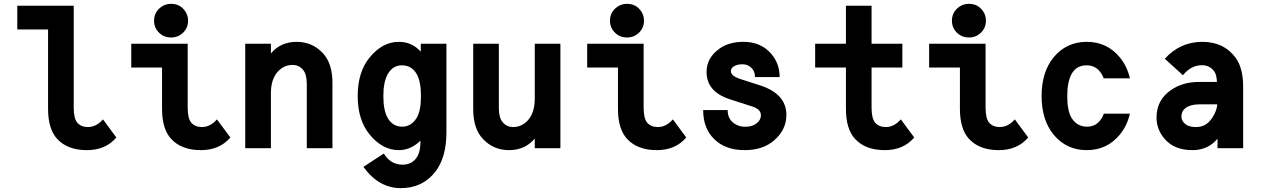

<svg xmlns="http://www.w3.org/2000/svg" viewBox="-20 -762 6485 987"><path d="M578.1 -55.2Q522.9 9.8 426.8 9.8Q327.6 9.8 274.4 -47.4Q227.1 -98.1 227.1 -202.6V-610.4H68.8V-732.4H358.9V-210.4Q358.9 -153.3 377 -131.8Q396.5 -108.9 432.1 -108.9Q475.1 -108.9 509.3 -148.4Z M1164.1 -55.2Q1108.9 9.8 1012.7 9.8Q913.6 9.8 860.4 -47.4Q813 -98.1 813 -202.6V-415H654.8V-537.1H944.8V-210.4Q944.8 -153.3 962.9 -131.8Q982.4 -108.9 1018.1 -108.9Q1061 -108.9 1095.2 -148.4ZM859.4 -742.2Q897.5 -742.2 920.9 -717.8Q946.8 -691.4 946.8 -655.8Q946.8 -619.1 921.4 -594.2Q896 -569.3 859.4 -569.3Q822.8 -569.3 798.3 -593.3Q772 -618.7 772 -655.8Q772 -692.9 798.3 -717.8Q824.2 -742.2 859.4 -742.2Z M1240.7 0V-537.1H1372.6V-487.3Q1422.4 -546.9 1505.4 -546.9Q1585 -546.9 1639.2 -489.3Q1689 -436.5 1689 -336.4V0H1557.1V-329.6Q1557.1 -380.4 1537.6 -403.3Q1516.6 -428.2 1483.9 -428.2Q1440.9 -428.2 1409.7 -395.5Q1372.6 -356.4 1372.6 -282.2V0Z M2045.4 -426.3Q1999 -426.3 1972.7 -379.9Q1950.7 -340.3 1950.7 -268.6Q1950.7 -193.4 1973.1 -155.3Q1999.5 -110.8 2047.4 -110.8Q2093.8 -110.8 2121.6 -155.3Q2144 -191.9 2144 -268.6Q2144 -341.8 2122.6 -380.4Q2096.7 -426.3 2045.4 -426.3ZM2274.9 -537.1V-82Q2274.9 46.4 2218.8 119.6Q2153.3 205.1 2040.3 205.1Q1927.2 205.1 1848.1 95.7L1953.1 27.3Q1988.3 84.5 2048.8 84.5Q2105 84.5 2128.9 35.6Q2141.6 9.8 2141.6 -39.1Q2091.3 9.8 2030.3 9.8Q1945.8 9.8 1879.9 -70.8Q1818.8 -145.5 1818.8 -268.6Q1818.8 -391.6 1879.9 -466.3Q1945.8 -546.9 2030.3 -546.9Q2098.1 -546.9 2143.1 -496.1V-537.1Z M2860.8 0H2729V-49.8Q2679.2 9.8 2596.2 9.8Q2516.6 9.8 2462.4 -47.9Q2412.6 -100.6 2412.6 -200.7V-537.1H2544.4V-207.5Q2544.4 -156.7 2564 -133.8Q2585 -108.9 2617.7 -108.9Q2660.6 -108.9 2691.9 -141.6Q2729 -180.7 2729 -254.9V-537.1H2860.8Z M3507.8 -55.2Q3452.6 9.8 3356.4 9.8Q3257.3 9.8 3204.1 -47.4Q3156.7 -98.1 3156.7 -202.6V-415H2998.5V-537.1H3288.6V-210.4Q3288.6 -153.3 3306.6 -131.8Q3326.2 -108.9 3361.8 -108.9Q3404.8 -108.9 3439 -148.4ZM3203.1 -742.2Q3241.2 -742.2 3264.6 -717.8Q3290.5 -691.4 3290.5 -655.8Q3290.5 -619.1 3265.1 -594.2Q3239.7 -569.3 3203.1 -569.3Q3166.5 -569.3 3142.1 -593.3Q3115.7 -618.7 3115.7 -655.8Q3115.7 -692.9 3142.1 -717.8Q3168 -742.2 3203.1 -742.2Z M3594.7 -196.3H3720.7Q3720.7 -156.7 3745.1 -134.8Q3772.5 -110.4 3811 -110.4Q3847.7 -110.4 3868.7 -127.4Q3891.6 -145.5 3891.6 -168.9Q3891.6 -200.2 3849.1 -213.9L3731 -252Q3612.3 -290.5 3612.3 -392.1Q3612.3 -465.8 3680.2 -513.2Q3728.5 -546.9 3802.2 -546.9Q3891.1 -546.9 3943.8 -486.3Q3987.8 -436 3987.8 -365.7H3861.3Q3861.3 -392.6 3845.7 -410.2Q3825.7 -431.6 3798.3 -431.6Q3771 -431.6 3754.2 -422.1Q3737.3 -412.6 3737.3 -395.5Q3737.3 -371.6 3786.6 -355.5L3887.2 -323.2Q4022.5 -279.3 4022.5 -171.4Q4022.5 -95.7 3960.9 -41.5Q3902.8 9.8 3807.6 9.8Q3708.5 9.8 3650.4 -47.9Q3594.7 -103 3594.7 -196.3Z M4679.7 -55.2Q4624.5 9.8 4528.3 9.8Q4429.2 9.8 4376 -47.4Q4328.6 -98.1 4328.6 -202.6V-415H4170.4V-537.1H4328.6V-732.4H4460.4V-537.1H4618.7V-415H4460.4V-210.4Q4460.4 -153.3 4478.5 -131.8Q4498 -108.9 4533.7 -108.9Q4576.7 -108.9 4610.8 -148.4Z M5265.6 -55.2Q5210.4 9.8 5114.3 9.8Q5015.1 9.8 4961.9 -47.4Q4914.6 -98.1 4914.6 -202.6V-415H4756.3V-537.1H5046.4V-210.4Q5046.4 -153.3 5064.5 -131.8Q5084 -108.9 5119.6 -108.9Q5162.6 -108.9 5196.8 -148.4ZM4960.9 -742.2Q4999 -742.2 5022.5 -717.8Q5048.3 -691.4 5048.3 -655.8Q5048.3 -619.1 5022.9 -594.2Q4997.6 -569.3 4960.9 -569.3Q4924.3 -569.3 4899.9 -593.3Q4873.5 -618.7 4873.5 -655.8Q4873.5 -692.9 4899.9 -717.8Q4925.8 -742.2 4960.9 -742.2Z M5788.6 -177.7Q5773.9 -115.7 5737.3 -70.8Q5671.4 9.8 5566.4 9.8Q5461.4 9.8 5395.5 -70.8Q5334.5 -145.5 5334.5 -268.6Q5334.5 -391.6 5395.5 -466.3Q5461.4 -546.9 5566.4 -546.9Q5671.4 -546.9 5737.3 -466.3Q5773.9 -421.4 5788.6 -359.4H5653.8Q5649.4 -370.6 5644 -379.9Q5617.2 -426.3 5566.4 -426.3Q5513.2 -426.3 5488.8 -381.8Q5466.3 -341.3 5466.3 -268.6Q5466.3 -191.4 5488.8 -155.3Q5517.1 -110.8 5567.9 -110.8Q5617.2 -110.8 5644 -155.3Q5649.9 -165 5654.3 -177.7Z M6370.6 0H6238.8V-48.8Q6189.9 9.8 6109.9 9.8Q6019 9.8 5969.7 -44.9Q5925.3 -94.2 5925.3 -157.7Q5925.3 -249.5 6002 -300.8Q6062 -340.8 6143.1 -340.8H6235.8Q6233.9 -377.4 6223.6 -392.6Q6200.7 -426.8 6158.2 -426.8Q6103 -426.8 6061 -375.5L5967.8 -460Q6046.4 -546.9 6161.1 -546.9Q6272 -546.9 6332 -464.8Q6370.6 -412.1 6370.6 -315.9ZM6237.8 -225.6H6144.5Q6099.6 -225.6 6073.7 -206.1Q6053.2 -190.4 6053.2 -162.1Q6053.2 -139.6 6074.7 -123Q6093.3 -108.9 6127.4 -108.9Q6170.4 -108.9 6196.3 -137.2Q6231.9 -176.3 6237.8 -225.6Z"/></svg>

Font: Consola Mono
Style: Bold
Weight: 700
Monospace: yes
Designer: Wojciech Kalinowski "wmk69" (wmk69@o2.pl)
Foundry: Wojciech Kalinowski "wmk69" (wmk69@o2.pl)
Version: Version 2.1.0